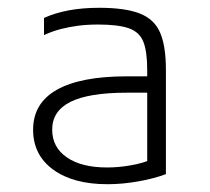

<svg xmlns="http://www.w3.org/2000/svg" viewBox="-20 -758 540 493"><path d="M256 -285Q168 -285 116.5 -322.5Q65 -360 65 -425Q65 -493 126 -527.5Q187 -562 306 -562H383V-520H306Q208 -520 161 -496.5Q114 -473 114 -425Q114 -380 151.5 -354Q189 -328 255 -328Q285 -328 316 -333.5Q347 -339 370 -349L358 -322V-578Q358 -626 348 -651Q338 -676 310.5 -685.5Q283 -695 232 -695Q204 -695 181 -692Q158 -689 136.5 -683.5Q115 -678 93 -668V-712Q122 -725 157 -731.5Q192 -738 235 -738Q301 -738 338.5 -723.5Q376 -709 391 -674.5Q406 -640 406 -579V-311Q378 -300 336.5 -292.5Q295 -285 256 -285Z"/></svg>

Font: M PLUS Code Latin Light
Style: Regular
Weight: 300
Designer: Coji Morishita
Foundry: UNDERFOREST DESIGN
Version: Version 1.002; ttfautohint (v1.8.3)